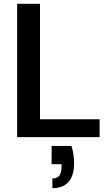

<svg xmlns="http://www.w3.org/2000/svg" viewBox="-20 -720 589 1008"><path d="M70 0V-700H190V-94H503V0ZM255 268V217Q280 217 291.5 202Q303 187 303 157V142H251V46H355Q363 70 366 94Q369 118 369 138Q369 201 340 234.5Q311 268 255 268Z"/></svg>

Font: DM Sans 16pt SemiBold
Style: Regular
Weight: 600
Version: Version 4.004;gftools[0.9.30]